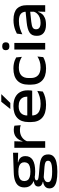

<svg xmlns="http://www.w3.org/2000/svg" viewBox="1026 -1755 920 3012"><g transform="rotate(-90 1486.0 -249.0)"><path d="M301 -157Q178.5 -157 115.2 -200Q52 -243 52 -322V-328Q52 -380.5 76.8 -416.2Q101.5 -452 153.5 -471.5Q205.5 -491 286 -493.5L595.5 -504.5V-424.5L446 -429V-424Q479 -417 500.2 -402Q521.5 -387 532.2 -364.8Q543 -342.5 543 -313V-308.5Q543 -234 482.5 -195.5Q422 -157 301 -157ZM297 109H307.5Q359 109 395.2 103Q431.5 97 450.8 83.2Q470 69.5 470 46.5V44.5Q470 18 448.2 5.5Q426.5 -7 376.5 -11L200.5 -24L231 -26Q203.5 -22.5 181.8 -14.8Q160 -7 147.2 6.8Q134.5 20.5 134.5 41.5V42.5Q134.5 67.5 154 82Q173.5 96.5 209.8 102.8Q246 109 297 109ZM290 190.5Q211.5 190.5 154.5 178.5Q97.5 166.5 67 139.5Q36.5 112.5 36.5 66.5V65Q36.5 35.5 50.2 15.5Q64 -4.5 87.2 -16.5Q110.5 -28.5 139.5 -32.5V-37.5Q104 -44 85 -61.8Q66 -79.5 66 -108V-108.5Q66 -128.5 74.8 -143Q83.5 -157.5 101.8 -166.2Q120 -175 147.5 -177.5V-190.5L265.5 -162.5L223.5 -164Q189.5 -163 176 -155.8Q162.5 -148.5 162.5 -135V-134.5Q162.5 -118.5 182.2 -111Q202 -103.5 251 -99L394 -87Q484.5 -79.5 527 -48.8Q569.5 -18 569.5 47V49Q569.5 100 537.5 131.2Q505.5 162.5 446.5 176.5Q387.5 190.5 306 190.5ZM299.5 -232Q350.5 -232 382.8 -242.5Q415 -253 430.5 -273.8Q446 -294.5 446 -324V-330Q446 -358.5 430.8 -378.8Q415.5 -399 383.8 -409.8Q352 -420.5 302 -420.5H298.5Q246.5 -420.5 214 -409.5Q181.5 -398.5 166.8 -378.5Q152 -358.5 152 -330V-324.5Q152 -295 167.5 -274.2Q183 -253.5 215.5 -242.8Q248 -232 299.5 -232Z M773 -278.5 753 -355.5H777Q795 -419.5 839.8 -456.2Q884.5 -493 956 -493Q977 -493 992.8 -489.8Q1008.5 -486.5 1020.5 -482.5L1028 -384.5Q1012.5 -390 993 -393.2Q973.5 -396.5 951.5 -396.5Q888 -396.5 841.5 -366Q795 -335.5 773 -278.5ZM673.5 0V-484H776L771.5 -331L777 -325V0Z M1347 13.5Q1212 13.5 1144.8 -46.8Q1077.5 -107 1077.5 -219.5V-265.5Q1077.5 -376 1141.2 -437.2Q1205 -498.5 1326.5 -498.5Q1409 -498.5 1464.2 -471Q1519.5 -443.5 1547.2 -393.5Q1575 -343.5 1575 -276V-265Q1575 -249.5 1573.5 -233.5Q1572 -217.5 1569.5 -204H1473.5Q1475 -223.5 1475.5 -243.2Q1476 -263 1476 -280Q1476 -323.5 1459.2 -353.8Q1442.5 -384 1409.2 -400Q1376 -416 1326.5 -416Q1253 -416 1216.5 -379.5Q1180 -343 1180 -277.5V-250.5L1180.5 -239V-208Q1180.5 -178 1190 -153.2Q1199.5 -128.5 1221 -110.2Q1242.5 -92 1277.8 -82Q1313 -72 1364 -72Q1420.5 -72 1470.8 -86Q1521 -100 1566 -124L1555.5 -37Q1515.5 -13.5 1463.5 0Q1411.5 13.5 1347 13.5ZM1128 -204V-281H1549V-204ZM1396 -689H1513V-686.5L1377.5 -547H1283.5V-549Z M1918.5 13.5Q1792 13.5 1728 -48.2Q1664 -110 1664 -223.5V-263.5Q1664 -376.5 1728 -437.5Q1792 -498.5 1918 -498.5Q1957.5 -498.5 1989.8 -492.2Q2022 -486 2047.5 -475.8Q2073 -465.5 2091 -455L2100.5 -365.5Q2070 -385 2029.2 -399.2Q1988.5 -413.5 1933.5 -413.5Q1851 -413.5 1809.5 -374.5Q1768 -335.5 1768 -262.5V-225Q1768 -152 1810 -112.5Q1852 -73 1935.5 -73Q1990.5 -73 2031.8 -87.2Q2073 -101.5 2105.5 -121.5L2096 -31Q2068 -14 2023.2 -0.2Q1978.5 13.5 1918.5 13.5Z M2215 0V-484H2318V0ZM2266.5 -561.5Q2235 -561.5 2219.8 -576.2Q2204.5 -591 2204.5 -617V-619Q2204.5 -645 2219.8 -659.8Q2235 -674.5 2266.5 -674.5Q2297.5 -674.5 2313 -659.8Q2328.5 -645 2328.5 -619V-617Q2328.5 -591 2313 -576.2Q2297.5 -561.5 2266.5 -561.5Z M2807 0 2811 -127.5 2808 -146V-277.5L2808.5 -298Q2808.5 -355.5 2773.2 -384Q2738 -412.5 2662.5 -412.5Q2599.5 -412.5 2547.5 -396Q2495.5 -379.5 2454 -358.5L2464.5 -444.5Q2487.5 -457 2519 -469.2Q2550.5 -481.5 2590.5 -489.5Q2630.5 -497.5 2678.5 -497.5Q2743 -497.5 2787.5 -482.8Q2832 -468 2859 -440.8Q2886 -413.5 2898 -376.5Q2910 -339.5 2910 -295V0ZM2604.5 12.5Q2521 12.5 2475.5 -24Q2430 -60.5 2430 -128V-137.5Q2430 -211 2481.5 -245.2Q2533 -279.5 2640.5 -290.5L2819 -308.5L2822.5 -236.5L2650.5 -218.5Q2585 -211.5 2559 -195.5Q2533 -179.5 2533 -145.5V-140Q2533 -107.5 2558.8 -90Q2584.5 -72.5 2635 -72.5Q2685 -72.5 2721.2 -87.8Q2757.5 -103 2780 -128.2Q2802.5 -153.5 2810.5 -183.5L2825 -111.5H2805.5Q2796 -78.5 2773.2 -50.2Q2750.5 -22 2709.8 -4.8Q2669 12.5 2604.5 12.5Z"/></g></svg>

Font: Anek Gurmukhi Medium SemiExpanded
Style: Regular
Weight: 500
Width: 6
Version: Version 1.003